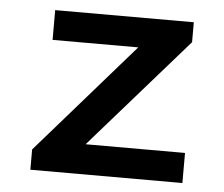

<svg xmlns="http://www.w3.org/2000/svg" viewBox="-42 -538 684 585"><g transform="rotate(5 300.0 -245.5)"><path d="M71 0V-62L366 -400H104V-491H528V-430L232 -92H536V0Z"/></g></svg>

Font: TypoPRO Source Code Pro
Style: Regular
Weight: 600
Monospace: yes
Designer: Paul D. Hunt, Teo Tuominen
Foundry: Adobe Systems Incorporated
Version: Version 2.010;PS 1.0;hotconv 1.0.84;makeotf.lib2.5.63406